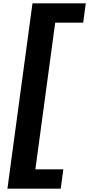

<svg xmlns="http://www.w3.org/2000/svg" viewBox="-20 -880 538 1160"><path d="M176.3 -860 24.8 260H346.8L362.7 143H193.7L313.5 -743H482.5L498.3 -860Z"/></svg>

Font: Hussar Techniczny
Style: Bold 
Weight: 700
Foundry: Cannot Into Space Fonts
Version: Version 0.77